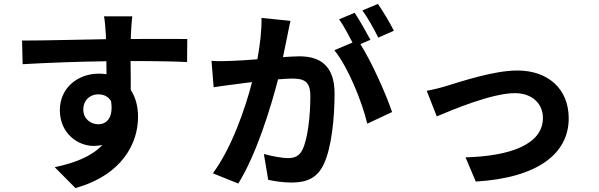

<svg xmlns="http://www.w3.org/2000/svg" viewBox="-20 -886 3040 975"><path d="M403 -329C403 -381 441 -407 479 -407C507 -407 530 -396 544 -372C557 -286 520 -255 479 -255C440 -255 403 -283 403 -329ZM931 -688C879 -689 744 -688 644 -688C644 -700 645 -710 645 -718C646 -734 649 -787 652 -803H508C512 -787 515 -749 517 -717C518 -710 518 -699 518 -687C385 -685 205 -680 92 -680L95 -560C217 -567 370 -573 520 -575L521 -509C509 -511 496 -512 482 -512C374 -512 284 -439 284 -327C284 -206 378 -145 455 -145C471 -145 486 -147 500 -150C445 -91 358 -58 258 -37L363 69C605 1 681 -163 681 -292C681 -344 669 -392 644 -429C644 -472 644 -526 643 -576C777 -576 870 -574 930 -571Z M1980 -730C1963 -765 1926 -828 1899 -866L1820 -833C1848 -796 1880 -737 1901 -695ZM1308 -795C1309 -733 1301 -661 1287 -585C1237 -581 1190 -578 1159 -577C1123 -576 1090 -574 1054 -577L1065 -443C1096 -448 1147 -455 1175 -458C1194 -461 1225 -465 1260 -469C1225 -334 1157 -136 1061 -6L1190 46C1281 -100 1353 -333 1392 -483C1420 -485 1444 -487 1460 -487C1522 -487 1556 -476 1556 -397C1556 -299 1543 -181 1516 -126C1500 -93 1475 -83 1442 -83C1416 -83 1358 -93 1320 -104L1342 27C1375 35 1423 41 1460 41C1536 41 1590 19 1623 -50C1665 -136 1679 -294 1679 -411C1679 -553 1605 -600 1500 -600C1480 -600 1450 -598 1417 -596C1424 -632 1432 -668 1438 -698C1443 -723 1449 -754 1455 -780ZM1861 -684C1841 -721 1806 -784 1781 -821L1702 -788C1725 -756 1750 -708 1770 -670L1678 -631C1749 -543 1819 -368 1845 -258L1971 -317C1942 -404 1868 -571 1810 -662Z M2147 -425 2198 -295C2283 -331 2480 -413 2595 -413C2681 -413 2737 -361 2737 -287C2737 -152 2569 -93 2344 -87L2396 36C2711 17 2868 -106 2868 -285C2868 -435 2763 -528 2607 -528C2487 -528 2319 -471 2252 -451C2222 -441 2176 -430 2147 -425Z"/></svg>

Font: Noto Sans CJK JP Bold
Style: Regular
Weight: 700
Designer: Ryoko NISHIZUKA (kana & ideographs); Paul D. Hunt (Latin, Greek & Cyrillic); Wenlong ZHANG (bopomofo); Sandoll Communica
Foundry: Adobe Systems Incorporated
Version: Version 1.004;PS 1.004;hotconv 1.0.82;makeotf.lib2.5.63406